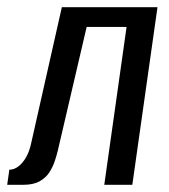

<svg xmlns="http://www.w3.org/2000/svg" viewBox="-39 -514 471 534"><path d="M-19 0 -13 -42Q0 -42 12 -51Q24 -60 33.5 -76.5Q43 -93 48 -117L133 -494H399L329 0H251L313 -439H202L122 -96Q119 -83 113.5 -66.5Q108 -50 98.5 -35Q89 -20 71.5 -10Q54 0 26 0Z"/></svg>

Font: Alumni Sans Medium
Style: Italic
Weight: 500
Italic angle: -8°
Designer: Robert E. Leuschke
Foundry: Robert E. Leuschke
Version: Version 1.016